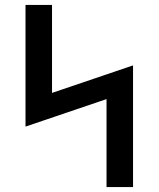

<svg xmlns="http://www.w3.org/2000/svg" viewBox="-20 -755 640 775"><path d="M410 0V-355L83 -244V-735H190V-380L517 -491V0Z"/></svg>

Font: Iosevka Curly SmBdEx
Style: Regular
Weight: 600
Width: 7
Monospace: yes
Designer: Belleve Invis
Foundry: Belleve Invis
Version: Version 11.1.0; ttfautohint (v1.8.3)